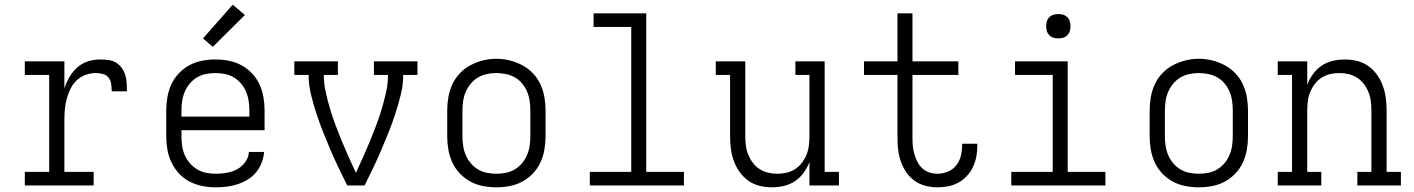

<svg xmlns="http://www.w3.org/2000/svg" viewBox="-20 -792 6040 820"><path d="M86 0V-58H190V-472H86V-530H255V-414Q263 -439 276 -462Q289 -485 309 -503Q329 -521 354 -529.5Q379 -538 406 -538Q423 -538 441 -536Q459 -534 474 -525.5Q489 -517 499.5 -502.5Q510 -488 515 -471.5Q520 -455 521 -437.5Q522 -420 522 -402H457Q457 -417 455 -432.5Q453 -448 444 -460Q435 -472 419.5 -476Q404 -480 389 -480Q367 -480 345 -472Q323 -464 307 -448.5Q291 -433 281 -412.5Q271 -392 265 -370Q259 -348 257 -325.5Q255 -303 255 -281V-58H380V0Z M902 8Q873 8 844.5 2.5Q816 -3 790.5 -16Q765 -29 745 -50.5Q725 -72 712.5 -98Q700 -124 695 -152.5Q690 -181 690 -210V-320Q690 -349 695 -377.5Q700 -406 712 -432Q724 -458 744 -479Q764 -500 789 -513.5Q814 -527 842.5 -532.5Q871 -538 900 -538Q929 -538 957.5 -532.5Q986 -527 1011 -513.5Q1036 -500 1056 -479Q1076 -458 1088 -432Q1100 -406 1105 -377.5Q1110 -349 1110 -320V-236H755V-210Q755 -189 758 -168.5Q761 -148 769 -129.5Q777 -111 791 -95Q805 -79 822.5 -68.5Q840 -58 860.5 -54Q881 -50 902 -50Q925 -50 948.5 -54Q972 -58 992.5 -69Q1013 -80 1027.5 -100Q1042 -120 1043 -143H1108Q1106 -120 1097.5 -97.5Q1089 -75 1074 -56.5Q1059 -38 1038.5 -25.5Q1018 -13 995.5 -5.5Q973 2 949.5 5Q926 8 902 8ZM755 -294H1045V-320Q1045 -340 1042 -360.5Q1039 -381 1031 -400Q1023 -419 1009.5 -435Q996 -451 978.5 -461.5Q961 -472 940.5 -476Q920 -480 900 -480Q880 -480 859.5 -476Q839 -472 821.5 -461.5Q804 -451 790.5 -435Q777 -419 769 -400Q761 -381 758 -360.5Q755 -340 755 -320ZM889 -592 847 -628 974 -772 1026 -728Z M1463 0Q1444 -38 1426 -75.5Q1408 -113 1391.5 -151.5Q1375 -190 1359.5 -229Q1344 -268 1331 -308Q1318 -348 1308 -389Q1298 -430 1298 -472H1237V-530H1423V-472H1363Q1363 -435 1371 -399Q1379 -363 1389.5 -327.5Q1400 -292 1413 -257.5Q1426 -223 1440 -189Q1454 -155 1469 -121.5Q1484 -88 1500 -54Q1516 -88 1531 -121.5Q1546 -155 1560 -189Q1574 -223 1587 -257.5Q1600 -292 1610.5 -327.5Q1621 -363 1629 -399Q1637 -435 1637 -472H1577V-530H1763V-472H1702Q1702 -430 1692 -389Q1682 -348 1669 -308Q1656 -268 1640.5 -229Q1625 -190 1608.5 -151.5Q1592 -113 1574 -75.5Q1556 -38 1537 0Z M2100 8Q2071 8 2042.5 2.5Q2014 -3 1989 -16.5Q1964 -30 1944 -51Q1924 -72 1912 -98Q1900 -124 1895 -152.5Q1890 -181 1890 -210V-320Q1890 -349 1895 -377.5Q1900 -406 1912 -432Q1924 -458 1944 -479Q1964 -500 1989.5 -513.5Q2015 -527 2043 -534Q2071 -541 2100 -541Q2129 -541 2157 -534Q2185 -527 2210.5 -513.5Q2236 -500 2256 -479Q2276 -458 2288 -432Q2300 -406 2305 -377.5Q2310 -349 2310 -320V-210Q2310 -181 2305 -152.5Q2300 -124 2288 -98Q2276 -72 2256 -51Q2236 -30 2211 -16.5Q2186 -3 2157.5 2.5Q2129 8 2100 8ZM2100 -50Q2120 -50 2140.5 -54Q2161 -58 2178.5 -68.5Q2196 -79 2209.5 -95Q2223 -111 2231 -130Q2239 -149 2242 -169.5Q2245 -190 2245 -210V-320Q2245 -341 2242 -361.5Q2239 -382 2231 -401Q2223 -420 2209.5 -436Q2196 -452 2178 -462Q2160 -472 2139.5 -476Q2119 -480 2098 -480Q2078 -480 2058 -475.5Q2038 -471 2020.5 -460.5Q2003 -450 1990 -434Q1977 -418 1969 -399.5Q1961 -381 1958 -360.5Q1955 -340 1955 -320V-210Q1955 -190 1958 -169.5Q1961 -149 1969 -130Q1977 -111 1990.5 -95Q2004 -79 2021.5 -68.5Q2039 -58 2059.5 -54Q2080 -50 2100 -50Z M2499 0V-58H2676V-677H2515V-735H2740V-58H2901V0Z M3277 8Q3250 8 3223.5 1.5Q3197 -5 3175.5 -20.5Q3154 -36 3138.5 -58Q3123 -80 3114 -105Q3105 -130 3101.5 -156.5Q3098 -183 3098 -210V-472H3037V-530H3163V-210Q3163 -190 3165.5 -170Q3168 -150 3175.5 -131.5Q3183 -113 3195 -97Q3207 -81 3224 -70Q3241 -59 3260.5 -54.5Q3280 -50 3300 -50Q3320 -50 3339.5 -54.5Q3359 -59 3376 -70Q3393 -81 3405 -97Q3417 -113 3424.5 -131.5Q3432 -150 3434.5 -170Q3437 -190 3437 -210V-472H3377V-530H3502V-58H3563V0H3437V-100Q3428 -76 3412.5 -54.5Q3397 -33 3375.5 -18.5Q3354 -4 3328 2Q3302 8 3277 8Z M3984 8Q3958 8 3932.5 1.5Q3907 -5 3886 -20Q3865 -35 3850.5 -56.5Q3836 -78 3827.5 -102Q3819 -126 3816 -152Q3813 -178 3813 -203V-472H3670V-530H3813V-735H3877V-530H4073V-472H3877V-203Q3877 -186 3878.5 -168.5Q3880 -151 3885 -134Q3890 -117 3898 -101Q3906 -85 3919 -73Q3932 -61 3949 -55.5Q3966 -50 3984 -50Q4006 -50 4028 -59Q4050 -68 4064 -86Q4078 -104 4083.5 -126Q4089 -148 4089 -171Q4089 -173 4089 -174.5Q4089 -176 4089 -178H4154Q4154 -176 4154 -173.5Q4154 -171 4154 -168Q4154 -145 4149.5 -122Q4145 -99 4135 -78Q4125 -57 4109 -40Q4093 -23 4073 -12Q4053 -1 4030 3.5Q4007 8 3984 8Z M4299 0V-58H4476V-472H4315V-530H4540V-58H4701V0ZM4500 -628Q4489 -628 4479 -631Q4469 -634 4461.5 -641.5Q4454 -649 4451 -659Q4448 -669 4448 -680Q4448 -691 4451 -701Q4454 -711 4461.5 -718.5Q4469 -726 4479 -729Q4489 -732 4500 -732Q4511 -732 4521 -729Q4531 -726 4538.5 -718.5Q4546 -711 4549 -701Q4552 -691 4552 -680Q4552 -669 4549 -659Q4546 -649 4538.5 -641.5Q4531 -634 4521 -631Q4511 -628 4500 -628Z M5100 8Q5071 8 5042.5 2.5Q5014 -3 4989 -16.5Q4964 -30 4944 -51Q4924 -72 4912 -98Q4900 -124 4895 -152.5Q4890 -181 4890 -210V-320Q4890 -349 4895 -377.5Q4900 -406 4912 -432Q4924 -458 4944 -479Q4964 -500 4989.5 -513.5Q5015 -527 5043 -534Q5071 -541 5100 -541Q5129 -541 5157 -534Q5185 -527 5210.5 -513.5Q5236 -500 5256 -479Q5276 -458 5288 -432Q5300 -406 5305 -377.5Q5310 -349 5310 -320V-210Q5310 -181 5305 -152.5Q5300 -124 5288 -98Q5276 -72 5256 -51Q5236 -30 5211 -16.5Q5186 -3 5157.5 2.5Q5129 8 5100 8ZM5100 -50Q5120 -50 5140.5 -54Q5161 -58 5178.5 -68.5Q5196 -79 5209.5 -95Q5223 -111 5231 -130Q5239 -149 5242 -169.5Q5245 -190 5245 -210V-320Q5245 -341 5242 -361.5Q5239 -382 5231 -401Q5223 -420 5209.5 -436Q5196 -452 5178 -462Q5160 -472 5139.5 -476Q5119 -480 5098 -480Q5078 -480 5058 -475.5Q5038 -471 5020.5 -460.5Q5003 -450 4990 -434Q4977 -418 4969 -399.5Q4961 -381 4958 -360.5Q4955 -340 4955 -320V-210Q4955 -190 4958 -169.5Q4961 -149 4969 -130Q4977 -111 4990.5 -95Q5004 -79 5021.5 -68.5Q5039 -58 5059.5 -54Q5080 -50 5100 -50Z M5437 0V-58H5498V-472H5437V-530H5563V-430Q5572 -454 5587.5 -475.5Q5603 -497 5624.5 -511.5Q5646 -526 5672 -532Q5698 -538 5723 -538Q5750 -538 5776.5 -531.5Q5803 -525 5824.5 -509.5Q5846 -494 5861.5 -472Q5877 -450 5886 -425Q5895 -400 5898.5 -373.5Q5902 -347 5902 -320V-58H5963V0H5777V-58H5837V-320Q5837 -340 5834.5 -360Q5832 -380 5824.5 -398.5Q5817 -417 5805 -433Q5793 -449 5776 -460Q5759 -471 5739.5 -475.5Q5720 -480 5700 -480Q5680 -480 5660.5 -475.5Q5641 -471 5624 -460Q5607 -449 5595 -433Q5583 -417 5575.5 -398.5Q5568 -380 5565.5 -360Q5563 -340 5563 -320V-58H5623V0Z"/></svg>

Font: Iosevka Curly Slab LtEx
Style: Regular
Weight: 300
Width: 7
Monospace: yes
Designer: Belleve Invis
Foundry: Belleve Invis
Version: Version 11.1.0; ttfautohint (v1.8.3)